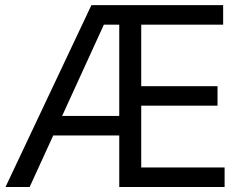

<svg xmlns="http://www.w3.org/2000/svg" viewBox="-20 -748 949 768"><path d="M2 0H98.6L192.9 -206.1H457V0H878.4V-78.1H544.9V-325.2H850.1V-403.3H544.9V-649.4H872.6V-727.5H345.7ZM228.5 -284.2 395.5 -649.4H457V-284.2Z"/></svg>

Font: Guggenheim Sans Display
Style: Regular
Weight: 400
Designer: Modified by Tom Baber under direction of Pentagram Design 2023
Foundry: rsms
Version: Version 1.001;Glyphs 3.1.2 (3151)